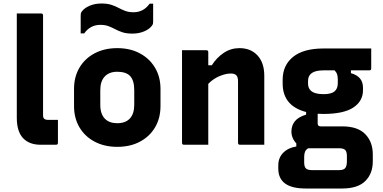

<svg xmlns="http://www.w3.org/2000/svg" viewBox="-20 -827 2190 1097"><path d="M311 -11Q311 0 300 0H212Q147 0 111.5 -38Q76 -76 76 -154V-750H215Q226 -750 226 -739V-169Q226 -155 232 -149Q239 -142 256 -142H311Z M650 -552Q723 -552 778.5 -522.5Q834 -493 865.5 -440.5Q897 -388 897 -319V-221Q897 -152 866 -99.5Q835 -47 779.5 -17.5Q724 12 650 12Q577 12 521 -17.5Q465 -47 434 -99.5Q403 -152 403 -221V-319Q403 -388 434 -440.5Q465 -493 521 -522.5Q577 -552 650 -552ZM650 -417Q604 -417 578.5 -390Q553 -363 553 -312V-228Q553 -175 580 -148Q605 -123 650 -123Q697 -123 722 -150Q747 -177 747 -228V-312Q747 -369 722 -394Q699 -417 650 -417ZM743 -757Q800 -757 835 -806H855V-704Q855 -696 854 -691.5Q853 -687 848 -680Q833 -660 803 -647.5Q773 -635 737 -635Q703 -635 680 -642.5Q657 -650 638.5 -660Q620 -670 600 -677.5Q580 -685 553 -685Q496 -685 461 -636H441V-738Q441 -746 442 -750.5Q443 -755 448 -762Q463 -782 493 -794.5Q523 -807 559 -807Q593 -807 616 -799.5Q639 -792 657.5 -782Q676 -772 696 -764.5Q716 -757 743 -757Z M1170 0H1031Q1020 0 1020 -11V-540H1159Q1170 -540 1170 -529V-454H1190Q1218 -498 1258.5 -525Q1299 -552 1348 -552Q1413 -552 1451.5 -510Q1490 -468 1490 -394V0H1351Q1340 0 1340 -11V-363Q1340 -386 1330.5 -396.5Q1321 -407 1298 -407Q1270 -407 1234 -392Q1198 -377 1170 -348Z M1645 -75Q1645 -110 1665 -134.5Q1685 -159 1729 -172V-187Q1595 -222 1595 -350V-371Q1595 -454 1654.5 -502Q1714 -550 1828 -550H2101V-436Q2101 -425 2090 -425H1985V-409Q2054 -390 2054 -326V-312Q2054 -249 1998.5 -212.5Q1943 -176 1828 -176Q1811 -176 1795 -177V-122Q1795 -105 1812 -105H1935Q2024 -105 2067 -60.5Q2110 -16 2110 55V95Q2110 165 2067 207.5Q2024 250 1935 250H1726Q1570 250 1570 136V118Q1570 74 1598.5 45.5Q1627 17 1673 10V-8Q1660 -21 1652.5 -38.5Q1645 -56 1645 -75ZM1828 -289Q1872 -289 1891 -304.5Q1910 -320 1910 -352V-373Q1910 -389 1906.5 -401Q1903 -413 1892 -425H1828Q1740 -425 1740 -365V-349Q1740 -325 1755 -310Q1776 -289 1828 -289ZM1763 145H1917Q1941 145 1951 135Q1957 129 1959.5 118Q1962 107 1962 94V65Q1962 39 1952 29.5Q1942 20 1917 20H1741Q1728 28 1723 39.5Q1718 51 1718 68V101Q1718 126 1728 135.5Q1738 145 1763 145Z"/></svg>

Font: Recursive Sn Lnr St XBd
Style: Regular
Weight: 800
Version: Version 1.079;hotconv 1.0.112;makeotfexe 2.5.65598; ttfautoh